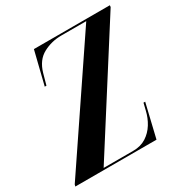

<svg xmlns="http://www.w3.org/2000/svg" viewBox="-191 -847 945 981"><g transform="rotate(-30 282.0 -357.0)"><path d="M-26 0 -23 -11 445 -704H298Q240 -704 190.5 -677.5Q141 -651 122 -585L104 -520H94L142 -714H590L589 -704L147 -10H321Q366 -10 398 -30.5Q430 -51 450.5 -84Q471 -117 480 -156L490 -197H500L453 0Z"/></g></svg>

Font: Noto Serif Display ExtraCondensed
Style: Bold Italic
Weight: 700
Width: 2
Italic angle: -12°
Designer: Monotype Design Team
Foundry: Monotype Imaging Inc.
Version: Version 2.009